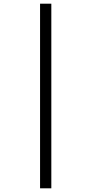

<svg xmlns="http://www.w3.org/2000/svg" viewBox="-20 -780 496 1040"><path d="M197 240H258V-760H197Z"/></svg>

Font: Noto Serif Khmer ExtraCondensed
Style: Bold
Weight: 700
Width: 2
Designer: Danh Hong and the Monotype Design Team
Foundry: Monotype Imaging Inc.
Version: Version 2.004